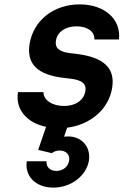

<svg xmlns="http://www.w3.org/2000/svg" viewBox="-20 -570 640 875"><path d="M192 165H102C92 233 143 285 223 285C303 285 373 232 385 163C396 94 345 43 272 53L286 12C393 -2 475 -72 491 -169C506 -260 453 -310 324 -325L298 -328C249 -334 229 -352 235 -386C242 -425 278 -450 329 -450C379 -450 412 -426 410 -390H522C533 -482 457 -550 343 -550C224 -550 133 -477 115 -371C100 -279 150 -229 271 -215L297 -212C353 -206 375 -189 369 -154C362 -113 324 -87 272 -87C218 -87 178 -114 178 -150H62C49 -72 102 -10 190 8L154 113L216 128C226 120 238 116 252 116C281 116 300 135 295 163C290 190 267 209 237 209C208 209 190 191 192 165Z"/></svg>

Font: CommitMono
Style: Bold Italic
Weight: 700
Monospace: yes
Designer: Eigil Nikolajsen
Foundry: Eigil Nikolajsen
Version: Version 1.143